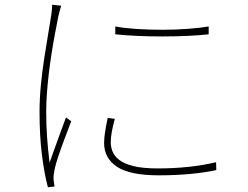

<svg xmlns="http://www.w3.org/2000/svg" viewBox="-20 -762 1040 806"><path d="M464 -651Q500 -644 552 -640.5Q604 -637 661 -637Q718 -637 770 -641Q822 -645 856 -651V-618Q822 -614 770 -611.5Q718 -609 661 -609Q604 -609 551.5 -611.5Q499 -614 464 -618ZM462 -263Q454 -234 449.5 -209.5Q445 -185 445 -164Q445 -146 452 -127Q459 -108 479.5 -91.5Q500 -75 539 -65Q578 -55 642 -55Q710 -55 771 -61.5Q832 -68 887 -81L888 -48Q843 -38 780.5 -32Q718 -26 647 -26Q525 -26 471 -62Q417 -98 417 -162Q417 -182 421 -207.5Q425 -233 432 -267ZM237 -738Q235 -732 233 -725Q231 -718 229 -710.5Q227 -703 225 -694Q218 -658 210.5 -618.5Q203 -579 196.5 -537.5Q190 -496 185 -454Q180 -412 177 -371.5Q174 -331 174 -293Q174 -235 177.5 -186.5Q181 -138 188 -79Q198 -107 210.5 -142Q223 -177 235.5 -211Q248 -245 257 -269L279 -253Q268 -224 253 -184.5Q238 -145 225.5 -108Q213 -71 209 -50Q207 -40 205.5 -28.5Q204 -17 205 -7Q206 0 207 8Q208 16 209 21L181 24Q166 -32 156 -112Q146 -192 146 -293Q146 -347 151.5 -404Q157 -461 165.5 -516Q174 -571 182 -618Q190 -665 195 -698Q197 -712 198 -722.5Q199 -733 199 -742Z"/></svg>

Font: Noto Sans TC
Style: Regular
Weight: 100
Designer: Ryoko NISHIZUKA 西塚涼子 (kana, bopomofo & ideographs); Paul D. Hunt (Latin, Greek & Cyrillic); Sandoll Communications 산돌커뮤니
Foundry: Adobe
Version: Version 2.004;hotconv 1.0.118;makeotfexe 2.5.65603